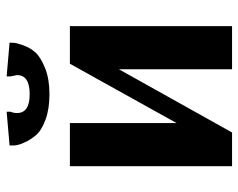

<svg xmlns="http://www.w3.org/2000/svg" viewBox="-92 -644 735 592"><g transform="rotate(-90 276.0 -347.5)"><path d="M282 -563Q236 -563 202.5 -575.5Q169 -588 154.5 -606Q140 -624 132 -642.5Q124 -661 124 -674V-686L228 -695V-683Q224 -674 224 -663Q224 -624 282 -624Q341 -624 341 -663L337 -683V-695L441 -686Q441 -681 440.5 -672.5Q440 -664 432.5 -643Q425 -622 410.5 -606Q396 -590 362.5 -576.5Q329 -563 282 -563ZM60 0V-500H193V-171L376 -500H492V0H359V-349L164 0Z"/></g></svg>

Font: Arsenal
Style: Bold
Weight: 700
Designer: Andrij Shevchenko
Foundry: Stairsfor
Version: Version 2.001;PS 002.001;hotconv 1.0.88;makeotf.lib2.5.64775